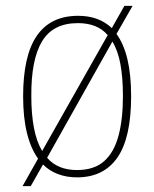

<svg xmlns="http://www.w3.org/2000/svg" viewBox="-20 -596 527 656"><path d="M110 -54Q85 -89 72 -142Q59 -195 59 -267Q59 -406 106 -474Q153 -542 247 -542Q318 -542 362 -500L405 -576H433L378 -480Q403 -446 415.5 -393Q428 -340 428 -267Q428 -125 381 -57.5Q334 10 243 10Q208 10 178.5 -1Q149 -12 127 -34L85 40H57ZM243 -15Q302 -15 336 -45.5Q370 -76 385 -132.5Q400 -189 400 -267Q400 -330 391.5 -376.5Q383 -423 364 -454L141 -57Q159 -36 184.5 -25.5Q210 -15 243 -15ZM348 -476Q330 -497 304.5 -507Q279 -517 246 -517Q161 -517 123.5 -454.5Q86 -392 87 -267Q87 -206 96 -159Q105 -112 124 -80Z"/></svg>

Font: Noto Serif Khmer SemiCondensed Thin
Style: Regular
Weight: 250
Width: 4
Designer: Danh Hong and the Monotype Design Team
Foundry: Monotype Imaging Inc.
Version: Version 2.004